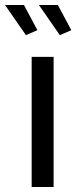

<svg xmlns="http://www.w3.org/2000/svg" viewBox="-56 -750 306 770"><path d="M71 0V-522H159V0ZM100 -730H176L230 -629L184 -609ZM-36 -730H40L94 -629L48 -609Z"/></svg>

Font: Raleway Medium Alt1
Style: Regular
Weight: 500
Designer: Matt McInerney, Pablo Impallari, Rodrigo Fuenzalida
Foundry: Matt McInerney, Pablo Impallari, Rodrigo Fuenzalida
Version: Version 3.000g; ttfautohint (v1.5) -l 8 -r 28 -G 28 -x 14 -D